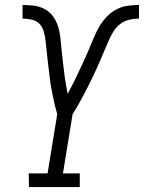

<svg xmlns="http://www.w3.org/2000/svg" viewBox="-20 -755 581 775"><path d="M97 0 96 -55H172L211 -294Q206 -311 201.5 -329.5Q197 -348 193.5 -366Q190 -384 186.5 -402.5Q183 -421 181 -439.5Q179 -458 176.5 -477Q174 -496 172 -514.5Q170 -533 168 -552Q166 -571 164 -589.5Q162 -608 157 -626.5Q152 -645 140 -658Q128 -671 109 -675.5Q90 -680 71 -680V-735Q94 -735 117.5 -732Q141 -729 161 -718Q181 -707 194 -689Q207 -671 214 -649.5Q221 -628 223.5 -605Q226 -582 228 -559Q230 -536 233 -513Q236 -490 238.5 -467Q241 -444 245 -421Q249 -398 253 -376Q265 -398 276 -420Q287 -442 297.5 -464.5Q308 -487 318.5 -509.5Q329 -532 338.5 -554.5Q348 -577 357.5 -600Q367 -623 379 -644.5Q391 -666 408.5 -685Q426 -704 448 -716Q470 -728 494 -731.5Q518 -735 541 -735V-680Q522 -680 502 -675.5Q482 -671 465 -658Q448 -645 437 -626.5Q426 -608 418 -589.5Q410 -571 402 -552Q394 -533 386 -514.5Q378 -496 369.5 -477Q361 -458 352 -439.5Q343 -421 333.5 -402.5Q324 -384 314.5 -366Q305 -348 294.5 -329.5Q284 -311 273 -294L234 -55H302V0Z"/></svg>

Font: Iosevka Curly Slab Light
Style: Italic
Weight: 300
Italic angle: -9°
Monospace: yes
Designer: Belleve Invis
Foundry: Belleve Invis
Version: Version 22.1.2; ttfautohint (v1.8.4)